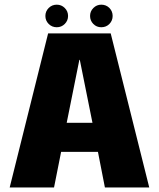

<svg xmlns="http://www.w3.org/2000/svg" viewBox="-20 -822 696 842"><path d="M22.5 0H217L248 -156H409.5L440 0H634.5L465.5 -675.5H191ZM272.5 -283.5 328 -559.5H330L385.5 -283.5ZM229 -702.5Q249.5 -702.5 264 -717Q278.5 -731.5 278.5 -752Q278.5 -772.5 264 -787Q249.5 -801.5 229 -801.5Q208 -801.5 193.5 -787Q179 -772.5 179 -752Q179 -731.5 193.5 -717Q208 -702.5 229 -702.5ZM424 -702.5Q445.5 -702.5 459.8 -717Q474 -731.5 474 -752Q474 -772.5 459.8 -787Q445.5 -801.5 424 -801.5Q404 -801.5 389.5 -787Q375 -772.5 375 -752Q375 -731.5 389.2 -717Q403.5 -702.5 424 -702.5Z"/></svg>

Font: Anybody SemiCondensed ExtraBold
Style: Regular
Weight: 800
Width: 4
Version: Version 1.113;gftools[0.9.25]